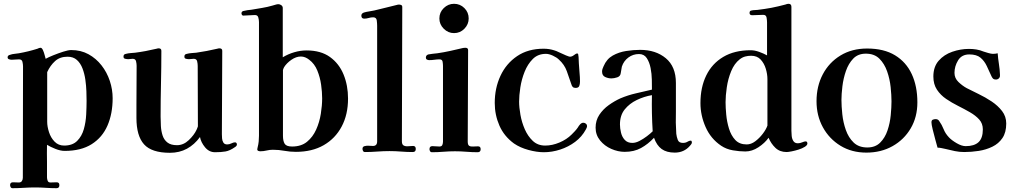

<svg xmlns="http://www.w3.org/2000/svg" viewBox="-20 -796 5332 1009"><path d="M435 -266Q435 -287 434 -316.5Q433 -346 428.5 -377.5Q424 -409 413.5 -436.5Q403 -464 384 -481Q365 -498 335 -498Q295 -498 269.5 -475Q244 -452 228 -417V-156Q228 -131 237.5 -101.5Q247 -72 267 -51.5Q287 -31 317 -31Q361 -31 385.5 -55.5Q410 -80 420.5 -117Q431 -154 433 -194.5Q435 -235 435 -266ZM572 -280Q572 -199 545 -136.5Q518 -74 462 -38.5Q406 -3 320 -3Q298 -3 271.5 -13.5Q245 -24 227 -35Q227 -13 226.5 9.5Q226 32 227 55V136Q227 145 230.5 154Q234 163 245 163Q253 163 261.5 162.5Q270 162 278 162Q292 162 292 177Q292 193 277 193Q249 193 221 191Q193 189 164 189Q135 189 105 191Q75 193 46 193Q39 193 36 187.5Q33 182 33 177Q33 162 48 162Q56 162 64 162.5Q72 163 79 163Q90 163 95 155.5Q100 148 100 138Q100 -8 100.5 -154.5Q101 -301 101 -447Q101 -458 98 -471Q95 -484 80 -484Q70 -484 60.5 -483Q51 -482 41 -482Q35 -482 27.5 -484.5Q20 -487 20 -495Q20 -501 24 -504Q28 -507 33 -508Q44 -512 56 -513Q68 -514 79 -516Q130 -525 177 -540Q181 -542 185 -543.5Q189 -545 193 -545Q200 -545 205.5 -533Q211 -521 214.5 -507Q218 -493 220 -487Q234 -495 260 -505.5Q286 -516 312.5 -524.5Q339 -533 354 -533Q405 -533 445 -511Q485 -489 513.5 -452.5Q542 -416 557 -371Q572 -326 572 -280Z M1225 -37Q1225 -29 1215 -23Q1188 -4 1165 0Q1142 4 1110 4Q1079 4 1057.5 -22Q1036 -48 1031 -76Q1002 -36 962.5 -14.5Q923 7 873 7Q777 7 737 -37.5Q697 -82 697 -176V-243Q697 -295 697.5 -346.5Q698 -398 698 -450Q698 -461 695 -474Q692 -487 677 -487Q671 -487 665.5 -486Q660 -485 654 -485Q647 -485 638 -487Q629 -489 629 -498Q629 -506 632.5 -509Q636 -512 642 -513Q653 -516 666 -517Q679 -518 690 -519Q745 -526 803 -540Q809 -542 814 -542Q828 -542 828 -529Q828 -443 826 -356.5Q824 -270 824 -184Q824 -160 825.5 -133.5Q827 -107 834.5 -84Q842 -61 860 -47Q878 -33 910 -33Q944 -33 972 -59.5Q1000 -86 1013 -114Q1014 -116 1017 -123.5Q1020 -131 1020 -132Q1020 -212 1019.5 -291.5Q1019 -371 1019 -450Q1019 -461 1016 -474Q1013 -487 998 -487Q992 -487 986 -486Q980 -485 973 -485Q966 -485 957.5 -487Q949 -489 949 -498Q949 -506 952.5 -509Q956 -512 962 -513Q973 -516 986 -517Q999 -518 1011 -519Q1067 -527 1122 -540Q1125 -541 1127.5 -541.5Q1130 -542 1133 -542Q1148 -542 1148 -529Q1148 -420 1147 -310.5Q1146 -201 1146 -91Q1146 -81 1147 -68.5Q1148 -56 1154 -46.5Q1160 -37 1174 -37Q1185 -37 1196 -42.5Q1207 -48 1215 -48Q1220 -48 1222.5 -44.5Q1225 -41 1225 -37Z M1673 -279Q1673 -312 1667.5 -351Q1662 -390 1647.5 -425.5Q1633 -461 1605 -482Q1595 -490 1584 -494.5Q1573 -499 1561 -499Q1536 -499 1511 -481.5Q1486 -464 1473 -443Q1472 -441 1469.5 -435.5Q1467 -430 1467 -428V-83Q1467 -55 1476 -40.5Q1485 -26 1515 -26Q1563 -26 1593.5 -51Q1624 -76 1641.5 -115Q1659 -154 1666 -198Q1673 -242 1673 -279ZM1809 -278Q1809 -194 1775.5 -131Q1742 -68 1681 -33Q1620 2 1535 2Q1504 2 1474.5 -3.5Q1445 -9 1414 -9Q1397 -9 1381 -5Q1365 -1 1348 -1Q1343 -1 1337.5 -3Q1332 -5 1332 -12Q1332 -14 1333 -17Q1334 -20 1334 -22Q1338 -37 1339.5 -52.5Q1341 -68 1341 -83V-680Q1341 -691 1337.5 -704Q1334 -717 1320 -717Q1304 -717 1289 -715.5Q1274 -714 1258 -714Q1254 -714 1251.5 -718Q1249 -722 1249 -726Q1249 -735 1258 -738Q1269 -741 1280.5 -742.5Q1292 -744 1302 -745Q1330 -750 1358 -754.5Q1386 -759 1413 -767Q1421 -769 1428.5 -771.5Q1436 -774 1443 -774Q1451 -774 1458.5 -768.5Q1466 -763 1466 -754V-495Q1494 -512 1526.5 -521.5Q1559 -531 1591 -531Q1666 -531 1714 -496.5Q1762 -462 1785.5 -404.5Q1809 -347 1809 -278Z M2165 -13Q2165 3 2149 3Q2118 3 2088 0.5Q2058 -2 2027 -2Q1995 -2 1962.5 0.5Q1930 3 1898 3Q1891 3 1888 -2.5Q1885 -8 1885 -14Q1885 -25 1895.5 -28Q1906 -31 1919.5 -30Q1933 -29 1940 -29Q1962 -29 1962 -53V-134Q1962 -266 1962 -397.5Q1962 -529 1962 -661Q1962 -672 1960 -688.5Q1958 -705 1941 -705Q1929 -705 1917.5 -701.5Q1906 -698 1894 -698Q1879 -698 1879 -714Q1879 -725 1892 -730Q1905 -734 1919.5 -736Q1934 -738 1947 -741Q1977 -748 2006.5 -755.5Q2036 -763 2065 -770Q2068 -771 2071 -771.5Q2074 -772 2077 -772Q2083 -772 2088.5 -769.5Q2094 -767 2094 -759Q2094 -583 2093 -406Q2092 -229 2092 -53Q2092 -36 2102 -31Q2112 -26 2126 -27.5Q2140 -29 2151 -29Q2165 -29 2165 -13Z M2506 -12Q2506 4 2490 4Q2461 4 2431 1.5Q2401 -1 2371 -1Q2341 -1 2310.5 1.5Q2280 4 2250 4Q2243 4 2240 -1.5Q2237 -7 2237 -12Q2237 -28 2252 -28Q2262 -28 2271 -27Q2280 -26 2289 -26Q2301 -26 2304.5 -34Q2308 -42 2308 -52V-449Q2308 -459 2306 -471.5Q2304 -484 2290 -484Q2277 -484 2263 -482Q2249 -480 2235 -480Q2229 -480 2223.5 -483Q2218 -486 2218 -493Q2218 -506 2231 -510Q2242 -512 2254.5 -513.5Q2267 -515 2278 -516Q2313 -521 2346.5 -528.5Q2380 -536 2414 -544Q2417 -544 2420 -544.5Q2423 -545 2425 -545Q2440 -545 2440 -533Q2440 -413 2439 -292.5Q2438 -172 2438 -52Q2438 -34 2446 -29.5Q2454 -25 2466.5 -26Q2479 -27 2492 -27Q2506 -27 2506 -12ZM2443 -699Q2443 -668 2420.5 -645Q2398 -622 2366 -622Q2335 -622 2312 -645Q2289 -668 2289 -699Q2289 -731 2312 -753.5Q2335 -776 2366 -776Q2398 -776 2420.5 -753.5Q2443 -731 2443 -699Z M3065 -133Q3065 -129 3063 -124.5Q3061 -120 3059 -116Q3038 -77 3002.5 -50.5Q2967 -24 2924 -10Q2881 4 2838 4Q2801 4 2757 -8Q2713 -20 2681 -42Q2629 -80 2604.5 -136Q2580 -192 2580 -255Q2580 -333 2610 -397.5Q2640 -462 2697.5 -501Q2755 -540 2837 -540Q2867 -540 2894 -531Q2902 -529 2919.5 -520.5Q2937 -512 2954 -505Q2971 -498 2975 -498Q2986 -498 2996.5 -506.5Q3007 -515 3013 -515Q3019 -515 3019 -507Q3021 -497 3021 -485.5Q3021 -474 3022 -463Q3023 -439 3025.5 -415Q3028 -391 3028 -367Q3028 -354 3024 -344Q3020 -334 3005 -334Q2995 -334 2990 -339Q2985 -344 2983 -352Q2971 -388 2958.5 -422.5Q2946 -457 2917 -483Q2906 -494 2885.5 -503.5Q2865 -513 2849 -513Q2807 -513 2780 -486Q2753 -459 2737 -419Q2721 -379 2714.5 -336.5Q2708 -294 2708 -262Q2708 -232 2715 -192.5Q2722 -153 2738 -116.5Q2754 -80 2780 -55.5Q2806 -31 2845 -31Q2882 -31 2920 -47Q2958 -63 2984 -89Q2992 -97 3000.5 -106Q3009 -115 3016 -125Q3019 -130 3022 -134.5Q3025 -139 3029 -143Q3037 -151 3045 -151Q3053 -151 3059 -146Q3065 -141 3065 -133Z M3410 -106Q3407 -153 3406 -200.5Q3405 -248 3406 -296Q3365 -289 3326.5 -270.5Q3288 -252 3263 -221Q3238 -190 3238 -142Q3238 -122 3243.5 -99Q3249 -76 3263.5 -60.5Q3278 -45 3303 -45Q3321 -45 3341 -55.5Q3361 -66 3379.5 -80Q3398 -94 3410 -106ZM3616 -47Q3616 -43 3612.5 -38Q3609 -33 3606 -30Q3575 6 3526 6Q3483 6 3457 -13Q3431 -32 3417 -72Q3385 -38 3348.5 -18Q3312 2 3263 2Q3228 2 3192.5 -13.5Q3157 -29 3133.5 -58Q3110 -87 3110 -125Q3110 -163 3129.5 -192.5Q3149 -222 3179 -243.5Q3209 -265 3240 -279Q3280 -296 3322 -305.5Q3364 -315 3406 -325V-329Q3406 -347 3405.5 -377.5Q3405 -408 3399 -438.5Q3393 -469 3379 -490.5Q3365 -512 3338 -512Q3307 -512 3282.5 -494Q3258 -476 3248 -446Q3246 -437 3245 -428.5Q3244 -420 3242 -411Q3240 -395 3223.5 -389.5Q3207 -384 3193 -384Q3176 -384 3160 -391.5Q3144 -399 3144 -420Q3144 -428 3146.5 -434.5Q3149 -441 3152 -448Q3168 -486 3200 -504Q3232 -522 3270.5 -528Q3309 -534 3344 -534Q3426 -534 3479 -490Q3532 -446 3532 -360V-209Q3531 -181 3531.5 -151.5Q3532 -122 3534 -93Q3536 -76 3542 -60.5Q3548 -45 3569 -45Q3583 -45 3592.5 -51Q3602 -57 3610 -57Q3614 -57 3615 -53Q3616 -49 3616 -47Z M4013 -380Q4013 -406 4004.5 -434.5Q3996 -463 3977.5 -483Q3959 -503 3927 -503Q3911 -503 3896 -499Q3881 -495 3867 -484Q3839 -462 3822.5 -422Q3806 -382 3799.5 -337.5Q3793 -293 3793 -259Q3793 -231 3796.5 -193.5Q3800 -156 3811 -120Q3822 -84 3844 -60.5Q3866 -37 3904 -37Q3927 -37 3949 -53.5Q3971 -70 3988.5 -93Q4006 -116 4013 -136ZM4223 -42Q4223 -33 4209.5 -24.5Q4196 -16 4177 -10Q4158 -4 4140 -0.5Q4122 3 4114 3Q4078 3 4055 -19Q4032 -41 4019 -72Q3999 -44 3965.5 -22Q3932 0 3897 0Q3866 0 3831.5 -6Q3797 -12 3770 -30Q3715 -67 3688 -128.5Q3661 -190 3661 -254Q3661 -337 3691.5 -399.5Q3722 -462 3781 -497Q3840 -532 3925 -532Q3946 -532 3969.5 -523.5Q3993 -515 4011 -505V-678Q4011 -689 4008.5 -703.5Q4006 -718 3991 -718Q3976 -718 3961.5 -717Q3947 -716 3933 -716Q3919 -716 3919 -728Q3919 -740 3930 -741Q3938 -743 3946 -743Q3954 -743 3961 -744Q3980 -746 3998 -749Q4016 -752 4034 -755Q4053 -759 4071 -763Q4089 -767 4107 -772Q4112 -774 4116 -775Q4120 -776 4124 -776Q4139 -776 4139 -760V-109Q4139 -97 4140.5 -81.5Q4142 -66 4149.5 -54.5Q4157 -43 4173 -43Q4184 -43 4195.5 -48Q4207 -53 4214 -53Q4219 -53 4221 -49.5Q4223 -46 4223 -42Z M4665 -263Q4665 -296 4660.5 -338.5Q4656 -381 4642 -421Q4628 -461 4601.5 -487.5Q4575 -514 4530 -514Q4489 -514 4464 -488Q4439 -462 4425.5 -423Q4412 -384 4407 -342.5Q4402 -301 4402 -271Q4402 -238 4406.5 -195.5Q4411 -153 4425 -113Q4439 -73 4466 -47Q4493 -21 4538 -21Q4580 -21 4605.5 -46.5Q4631 -72 4644 -110.5Q4657 -149 4661 -190.5Q4665 -232 4665 -263ZM4801 -258Q4801 -181 4766 -121.5Q4731 -62 4670.5 -28Q4610 6 4533 6Q4456 6 4397 -30Q4338 -66 4304.5 -127Q4271 -188 4271 -264Q4271 -343 4304 -405.5Q4337 -468 4397 -504.5Q4457 -541 4537 -541Q4625 -541 4683.5 -505.5Q4742 -470 4771.5 -406.5Q4801 -343 4801 -258Z M5268 -147Q5268 -100 5248 -70.5Q5228 -41 5195 -25Q5162 -9 5123.5 -3Q5085 3 5047 3Q5022 3 4998 -2Q4974 -7 4950 -13Q4940 -15 4929 -17.5Q4918 -20 4907 -20Q4903 -34 4895.5 -61.5Q4888 -89 4881.5 -115.5Q4875 -142 4875 -153Q4875 -164 4882 -167Q4889 -170 4897 -170Q4909 -170 4915 -161Q4930 -140 4939 -117Q4948 -94 4967 -74Q4981 -59 5007.5 -43.5Q5034 -28 5055 -28Q5100 -28 5122.5 -49Q5145 -70 5145 -116Q5145 -147 5126 -168Q5107 -189 5077.5 -206Q5048 -223 5015 -239.5Q4982 -256 4952.5 -276Q4923 -296 4904 -324.5Q4885 -353 4885 -394Q4885 -445 4913 -477Q4941 -509 4984.5 -524Q5028 -539 5072 -539Q5092 -539 5111 -536Q5130 -533 5149 -525Q5158 -522 5173.5 -517.5Q5189 -513 5198 -513Q5211 -513 5223 -516Q5225 -488 5229.5 -460Q5234 -432 5235 -404V-401Q5236 -391 5229.5 -384.5Q5223 -378 5214 -378Q5204 -378 5199.5 -382Q5195 -386 5191 -394Q5178 -423 5165.5 -449.5Q5153 -476 5132.5 -493Q5112 -510 5074 -510Q5034 -510 5015 -479Q4996 -448 4996 -413Q4996 -385 5017 -365Q5038 -345 5060 -333Q5087 -319 5122.5 -302Q5158 -285 5191 -263Q5224 -241 5246 -212.5Q5268 -184 5268 -147Z"/></svg>

Font: Kaisei HarunoUmi
Style: Bold
Weight: 700
Designer: Font-Kai, 金井和夫
Foundry: KAZUO KANAI
Version: Version 5.003